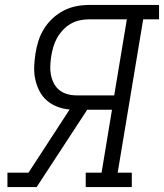

<svg xmlns="http://www.w3.org/2000/svg" viewBox="-20 -755 662 775"><path d="M10 0V-58H95L261 -313Q236 -315 212 -324Q188 -333 169.5 -349Q151 -365 139.5 -387Q128 -409 122.5 -434Q117 -459 118 -485.5Q119 -512 123 -538Q127 -564 135 -589.5Q143 -615 157.5 -638.5Q172 -662 192.5 -681Q213 -700 237.5 -712.5Q262 -725 288 -730Q314 -735 340 -735H622V-677H558L455 -58H512V0H326V-58H390L432 -312H332L128 0ZM289 -370H441L492 -677H340Q321 -677 302 -673Q283 -669 265.5 -659Q248 -649 234 -634Q220 -619 210.5 -602Q201 -585 195.5 -566.5Q190 -548 187 -529Q184 -510 183 -490.5Q182 -471 185.5 -453Q189 -435 197.5 -418.5Q206 -402 220 -391Q234 -380 252 -375Q270 -370 289 -370Z"/></svg>

Font: Iosevka Curly Slab LtEx
Style: Italic
Weight: 300
Width: 7
Italic angle: -9°
Monospace: yes
Designer: Belleve Invis
Foundry: Belleve Invis
Version: Version 11.1.0; ttfautohint (v1.8.3)